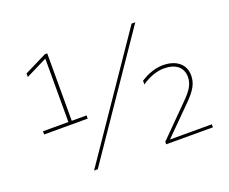

<svg xmlns="http://www.w3.org/2000/svg" viewBox="-115 -889 1279 1073"><g transform="rotate(-20 525.0 -352.5)"><path d="M341 -304H253V-705H239L106 -639V-618L233 -681V-304H82V-285H341ZM275 0H297L775 -700H753ZM704 0H982V-18H733L895 -180C947 -232 967 -268 967 -315C967 -382 915 -422 837 -422C794 -422 746 -406 704 -378V-356C746 -386 795 -403 836 -403C907 -403 947 -369 947 -313C947 -271 927 -239 880 -192L704 -15Z"/></g></svg>

Font: Chess Sans Thin
Style: Regular
Weight: 100
Designer: Wolf Bōese
Foundry: Wolf Bōese
Version: Version 7.223;Glyphs 3.3 (3306)